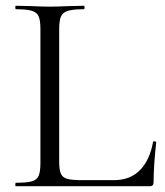

<svg xmlns="http://www.w3.org/2000/svg" viewBox="-20 -645 573 665"><path d="M265 -21H374Q431 -21 465 -56Q499 -91 510 -153Q510 -156 515.5 -155.5Q521 -155 521 -152Q512 -69 512 -15Q512 -7 509 -3.5Q506 0 497 0H35Q33 0 33 -6Q33 -12 35 -12Q73 -12 90.5 -17Q108 -22 114 -36.5Q120 -51 120 -81V-544Q120 -574 114 -588Q108 -602 90.5 -607.5Q73 -613 35 -613Q33 -613 33 -619Q33 -625 35 -625L84 -624Q126 -622 152 -622Q180 -622 222 -624L270 -625Q273 -625 273 -619Q273 -613 270 -613Q233 -613 215 -607.5Q197 -602 191 -587.5Q185 -573 185 -543V-85Q185 -56 191 -43Q197 -30 213 -25.5Q229 -21 265 -21Z"/></svg>

Font: Cormorant Unicase
Style: Regular
Weight: 400
Designer: Christian Thalmann (Catharsis Fonts)
Foundry: Catharsis Fonts
Version: Version 4.000